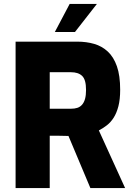

<svg xmlns="http://www.w3.org/2000/svg" viewBox="-20 -953 674 973"><path d="M59 0V-742H371Q418 -742 457.5 -730.5Q497 -719 526.5 -691.5Q556 -664 572.5 -617Q589 -570 589 -498Q589 -449 580 -414.5Q571 -380 556 -356.5Q541 -333 521.5 -318Q502 -303 481 -292L614 0H438L327 -264Q317 -264 304.5 -264.5Q292 -265 280 -265Q268 -265 255.5 -265Q243 -265 232 -265V0ZM232 -402H340Q358 -402 372 -406.5Q386 -411 396 -422.5Q406 -434 411 -452Q416 -470 416 -497Q416 -524 411 -541.5Q406 -559 396 -568.5Q386 -578 372 -582.5Q358 -587 340 -587H232ZM258 -791 333 -933H471L360 -791Z"/></svg>

Font: Exo Thin ExtraBold
Style: Regular
Weight: 800
Version: Version 2.000